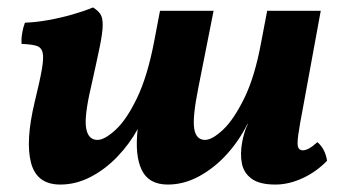

<svg xmlns="http://www.w3.org/2000/svg" viewBox="-20 -487 924 516"><path d="M142 9Q79 9 63.5 -49Q48 -107 73 -212Q87 -269 92.5 -300.5Q98 -332 94.5 -346Q91 -360 77.5 -364Q64 -368 38 -369Q37 -382 39.5 -397.5Q42 -413 47 -426Q76 -427 109.5 -433Q143 -439 174.5 -448Q206 -457 230 -467Q243 -459 249.5 -449.5Q256 -440 256 -420Q256 -400 248 -361Q240 -322 225 -255Q206 -174 211.5 -142.5Q217 -111 242 -111Q261 -111 290.5 -138Q320 -165 348 -223Q376 -281 394 -374L410 -458H554L513 -251Q497 -171 502 -141Q507 -111 531 -111Q550 -111 579 -138Q608 -165 636.5 -223Q665 -281 682 -374L698 -458H842L796 -207Q785 -150 781.5 -124Q778 -98 781.5 -90.5Q785 -83 794 -83Q809 -83 833 -105Q854 -87 859 -55Q830 -25 793 -8Q756 9 720 9Q678 9 656.5 -6.5Q635 -22 630 -48Q625 -74 631 -106Q633 -117 636.5 -129Q640 -141 646 -154H645Q624 -111 591 -74Q558 -37 516.5 -14Q475 9 431 9Q380 9 361 -30Q342 -69 350 -140Q328 -100 295.5 -66Q263 -32 223.5 -11.5Q184 9 142 9Z"/></svg>

Font: Vollkorn
Style: Bold Italic
Weight: 700
Italic angle: -11°
Designer: Friedrich Althausen
Foundry: Friedrich Althausen
Version: Version 5.000; ttfautohint (v1.8.3)